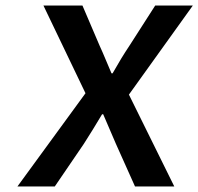

<svg xmlns="http://www.w3.org/2000/svg" viewBox="-20 -674 717 694"><path d="M43 0H178L283 -154C305 -188 325 -221 349 -261H353C370 -221 384 -188 399 -154L468 0H610L446 -332L677 -654H541L448 -509C428 -479 409 -448 387 -409H383C366 -448 354 -479 340 -509L278 -654H137L289 -337Z"/></svg>

Font: Falling Sky
Style: ExtObl
Weight: 400
Designer: Paul D. Hunt
Foundry: Adobe Systems Incorporated
Version: Version 1.02